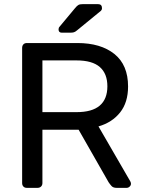

<svg xmlns="http://www.w3.org/2000/svg" viewBox="-20 -908 695 928"><path d="M110 0Q99 0 93 -6.5Q87 -13 87 -23V-676Q87 -687 93 -693.5Q99 -700 110 -700H354Q467 -700 533 -647Q599 -594 599 -490Q599 -413 560.5 -364.5Q522 -316 456 -297L610 -31Q613 -25 613 -20Q613 -12 606.5 -6Q600 0 592 0H544Q527 0 519 -9Q511 -18 505 -27L360 -281H185V-23Q185 -13 178.5 -6.5Q172 0 161 0ZM185 -366H350Q425 -366 462 -397.5Q499 -429 499 -491Q499 -552 462.5 -584Q426 -616 350 -616H185ZM279 -750Q263 -750 263 -766Q263 -774 268 -779L343 -869Q352 -880 359 -884Q366 -888 380 -888H454Q473 -888 473 -868Q473 -861 468 -856L352 -761Q344 -754 337 -752Q330 -750 319 -750Z"/></svg>

Font: RubikRegular
Style: Regular
Weight: 400
Designer: Hubert and Fischer
Foundry: Hubert and Fischer
Version: Version 2.300;gftools[0.9.30]